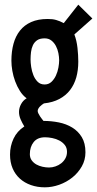

<svg xmlns="http://www.w3.org/2000/svg" viewBox="-20 -595 411 813"><path d="M371.1 -516.6 294.9 -449.2Q304.7 -423.3 308.1 -392.3Q311.5 -361.3 311.5 -334Q311.5 -297.9 303 -267.3Q294.4 -236.8 276.6 -213.6Q258.8 -190.4 231.2 -175.8Q203.6 -161.1 166 -157.2Q162.1 -154.8 157.5 -151.4Q152.8 -147.9 148.9 -143.8Q145 -139.6 142.3 -134.8Q139.6 -129.9 139.6 -125Q139.6 -120.6 142.6 -114.5Q145.5 -108.4 149.4 -102.5Q153.3 -96.7 157.5 -91.3Q161.6 -85.9 164.1 -83Q196.8 -83 228.8 -76.7Q260.7 -70.3 285.9 -54.9Q311 -39.6 326.4 -14.2Q341.8 11.2 341.8 49.8Q341.8 82.5 326.4 109.6Q311 136.7 286.4 156.5Q261.7 176.3 231 187.3Q200.2 198.2 169.9 198.2Q138.2 198.2 111.1 188.7Q84 179.2 64.2 161.4Q44.4 143.6 33.4 117.9Q22.5 92.3 22.5 59.6Q22.5 23.4 37.4 -8.1Q52.2 -39.6 83 -59.6Q74.2 -73.7 67.4 -89.4Q60.5 -105 60.5 -121.1Q60.5 -138.2 69.3 -154.3Q78.1 -170.4 92.8 -178.7Q76.2 -190.9 64.2 -210Q52.2 -229 44.2 -250.7Q36.1 -272.5 32.2 -295.2Q28.3 -317.9 28.3 -337.9Q28.3 -377 37.1 -409.4Q45.9 -441.9 64.5 -465.3Q83 -488.8 112.1 -501.7Q141.1 -514.6 181.6 -514.6Q192.4 -514.6 200.9 -513.7Q209.5 -512.7 217.3 -510.5Q225.1 -508.3 232.9 -505.1Q240.7 -502 250 -497.1L311.5 -575.2ZM230.5 -339.8Q230.5 -353.5 227.3 -369.9Q224.1 -386.2 216.8 -400.1Q209.5 -414.1 197.8 -423.3Q186 -432.6 168.9 -432.6Q148.9 -432.6 137.2 -424.6Q125.5 -416.5 119.4 -403.6Q113.3 -390.6 111.3 -374.5Q109.4 -358.4 109.4 -342.8Q109.4 -329.6 112.1 -311.5Q114.7 -293.5 121.3 -276.9Q127.9 -260.3 139.4 -248.8Q150.9 -237.3 168.9 -237.3Q186 -237.3 197.8 -248.3Q209.5 -259.3 216.8 -275.1Q224.1 -291 227.3 -308.6Q230.5 -326.2 230.5 -339.8ZM263.7 47.9Q263.7 30.8 254.4 19Q245.1 7.3 231.2 0Q217.3 -7.3 200.9 -10.5Q184.6 -13.7 170.9 -13.7Q138.7 -13.7 122.6 6.6Q106.4 26.9 106.4 57.6Q106.4 73.2 114.3 84Q122.1 94.7 133.8 101.3Q145.5 107.9 159.9 111.1Q174.3 114.3 187.5 114.3Q201.2 114.3 214.8 109.6Q228.5 105 239.5 96.2Q250.5 87.4 257.1 75.2Q263.7 63 263.7 47.9Z"/></svg>

Font: Maiden Orange
Style: Regular
Weight: 400
Designer: Astigmatic (AOETI)
Foundry: Astigmatic (AOETI)
Version: Version 1.000